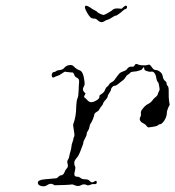

<svg xmlns="http://www.w3.org/2000/svg" viewBox="-20 -669 621 680"><path d="M457 -438Q460 -445 468 -441Q474 -438 486 -437.5Q498 -437 503 -439Q508 -441 510.5 -439.5Q513 -438 520 -428Q525 -421 532 -421Q539 -421 547 -414.5Q555 -408 556 -400Q558 -388 564 -383Q570 -379 570 -373.5Q570 -368 574 -364.5Q578 -361 577.5 -341.5Q577 -322 579 -310L581 -298L576 -288Q571 -277 571 -269Q571 -261 567 -251.5Q563 -242 557 -235.5Q551 -229 547 -229Q543 -229 539.5 -225.5Q536 -222 525 -220.5Q514 -219 508.5 -218Q503 -217 499.5 -222.5Q496 -228 490 -231Q468 -241 478 -257Q480 -260 479 -267Q478 -274 483 -281Q494 -296 505 -301Q513 -305 517 -310Q525 -321 533 -327Q537 -329 539 -336Q541 -343 543.5 -346.5Q546 -350 545 -356Q543 -374 539 -379Q536 -381 534 -390Q533 -398 531 -403Q529 -408 526.5 -411Q524 -414 521 -415Q518 -416 514 -415Q510 -414 501 -417Q495 -419 493.5 -420Q492 -421 491 -425Q491 -430 489 -430.5Q487 -431 485 -426.5Q483 -422 478.5 -421Q474 -420 469.5 -418Q465 -416 454.5 -415.5Q444 -415 441.5 -411.5Q439 -408 433.5 -405Q428 -402 425 -396Q422 -390 416.5 -385.5Q411 -381 404 -376Q392 -365 385 -365Q381 -365 377 -360Q373 -355 373 -352Q373 -348 367.5 -340Q362 -332 362 -330Q362 -323 350 -311Q346 -306 345 -302Q344 -298 339.5 -293Q335 -288 332 -282Q329 -276 323 -273Q313 -268 313 -258Q312 -254 308 -244.5Q304 -235 300 -230Q298 -228 297 -220Q296 -212 291.5 -206Q287 -200 287 -194.5Q287 -189 281 -178.5Q275 -168 275 -164Q275 -160 273 -155.5Q271 -151 265 -134.5Q259 -118 251 -109Q243 -100 243 -92Q243 -84 245.5 -80.5Q248 -77 246 -67Q242 -53 244 -48Q246 -43 255 -43Q260 -43 265.5 -38.5Q271 -34 281.5 -34Q292 -34 297 -29Q304 -20 312 -25Q322 -33 323 -23Q323 -20 320.5 -18Q318 -16 312 -17Q308 -18 299.5 -14.5Q291 -11 287.5 -13.5Q284 -16 277.5 -16Q271 -16 267 -13Q256 -7 242 -14Q236 -17 229 -15Q221 -14 177 -13Q173 -12 168 -16Q159 -21 148 -14Q139 -7 126.5 -10Q114 -13 114 -22Q114 -32 139 -34Q173 -37 178 -37.5Q183 -38 187 -43Q192 -48 196 -48Q204 -48 209 -60Q211 -67 216 -72Q223 -78 219 -91Q217 -98 220.5 -103Q224 -108 225.5 -116.5Q227 -125 229.5 -132.5Q232 -140 233 -149.5Q234 -159 237 -166.5Q240 -174 240 -177.5Q240 -181 243 -186Q245 -191 240 -218Q238 -226 240 -231Q250 -257 250 -293Q251 -314 254.5 -321Q258 -328 258.5 -348.5Q259 -369 260 -376Q262 -390 252 -394Q246 -396 243 -404L239 -412L227 -413Q215 -414 212 -415Q209 -416 199.5 -409Q190 -402 184 -400.5Q178 -399 173 -396Q168 -393 165 -396Q162 -401 164 -407.5Q166 -414 172 -414Q175 -414 178.5 -417Q182 -420 192 -421Q202 -422 208 -429Q214 -436 223 -438Q236 -441 242 -433Q252 -423 262 -420Q275 -416 279 -382Q281 -368 277 -363Q270 -351 278 -343L283 -338L280 -332Q276 -326 279 -324Q282 -322 285 -319Q295 -307 302 -307Q314 -307 328 -318Q332 -321 332 -326.5Q332 -332 335 -333Q350 -342 352 -351Q355 -359 359.5 -362Q364 -365 366.5 -370Q369 -375 376.5 -378.5Q384 -382 389 -391Q400 -406 403.5 -409.5Q407 -413 416 -416Q428 -420 431 -426Q437 -434 448 -433Q455 -432 457 -438ZM417 -644Q423 -649 425 -649Q430 -649 430 -644Q430 -639 425 -637Q420 -636 415 -631Q410 -626 401.5 -620Q393 -614 392 -614Q386 -614 370 -603Q365 -600 360.5 -599Q356 -598 350 -594Q338 -586 326 -597Q321 -603 315 -603Q309 -603 304 -605Q297 -609 288 -625Q279 -641 281 -646Q284 -653 300 -642Q308 -636 315.5 -632.5Q323 -629 325 -626Q326 -624 335 -620Q344 -616 347 -616Q348 -616 352.5 -618Q357 -620 362 -623Q367 -626 372 -629Q377 -632 380 -635Q386 -640 399 -639L411 -638Z"/></svg>

Font: TT2020 Style D
Style: Italic
Weight: 400
Italic angle: -15°
Version: Version 0.2.000